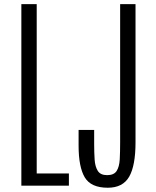

<svg xmlns="http://www.w3.org/2000/svg" viewBox="-20 -879 737 909"><path d="M81.1 0V-859.4H153.8V-57.6H306.2V0ZM490.2 9.8Q410.6 9.8 381.3 -39.3Q352.1 -88.4 352.1 -189.9V-263.7H425.8V-196.3Q425.8 -157.2 428 -123.8Q430.2 -90.3 442.9 -70.1Q455.6 -49.8 487.3 -49.8Q519.5 -49.8 532.2 -69.6Q544.9 -89.4 546.9 -124.3Q548.8 -159.2 548.8 -204.1V-859.4H621.6V-205.1Q621.6 -94.7 591.6 -42.5Q561.5 9.8 490.2 9.8Z"/></svg>

Font: Antonio Thin
Style: Regular
Weight: 250
Designer: Vernon Adams
Foundry: Vernon Adams
Version: Version 1.002